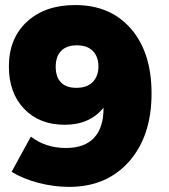

<svg xmlns="http://www.w3.org/2000/svg" viewBox="-20 -730 667 759"><path d="M102.1 -189.9Q159.7 -145 241.2 -145Q315.4 -145 352.8 -186.3Q390.1 -227.5 389.2 -304.2Q335 -236.8 235.8 -236.8Q135.7 -236.8 75.4 -299.8Q15.1 -362.8 15.1 -466.8Q15.1 -578.1 86.4 -644Q157.7 -710 276.9 -710Q417 -710 498 -616Q579.1 -522 579.1 -360.8Q579.1 -192.4 490.5 -91.8Q401.9 8.8 252.9 8.8Q192.9 8.8 131.3 -7.3Q69.8 -23.4 25.9 -50.8ZM283.2 -550.8Q243.2 -550.8 221.7 -528.8Q200.2 -506.8 200.2 -465.8Q200.2 -425.8 220.9 -404.3Q241.7 -382.8 282.2 -382.8Q324.2 -382.8 346.7 -405.8Q369.1 -428.7 369.1 -467.8Q369.1 -505.4 347.4 -528.1Q325.7 -550.8 283.2 -550.8Z"/></svg>

Font: Montserrat arm ExtraBold
Style: Regular
Weight: 800
Designer: Julieta Ulanovsky
Foundry: Julieta Ulanovsky
Version: Version 6.000;PS 006.000;hotconv 1.0.88;makeotf.lib2.5.64775